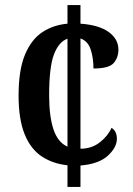

<svg xmlns="http://www.w3.org/2000/svg" viewBox="-20 -734 524 754"><path d="M245 -85Q187 -91 143.5 -120Q100 -149 76.5 -207.5Q53 -266 53 -359Q53 -459 78 -519Q103 -579 146 -607.5Q189 -636 245 -641V-714H296V-641Q368 -636 406.5 -608.5Q445 -581 445 -539Q445 -508 426.5 -486.5Q408 -465 347 -465Q347 -507 336 -540Q325 -573 296 -583V-150Q340 -150 372 -175Q404 -200 418 -232Q439 -219 439 -189Q439 -155 403.5 -122.5Q368 -90 296 -84V0H245ZM245 -582Q211 -570 192 -520.5Q173 -471 173 -360Q173 -277 190 -226Q207 -175 245 -158Z"/></svg>

Font: Noto Serif Myanmar Cond SemBd
Style: Regular
Weight: 600
Width: 3
Designer: Ben Mitchell and the Monotype Design Team
Foundry: Monotype Imaging Inc.
Version: Version 2.106; ttfautohint (v1.8.4.7-5d5b)